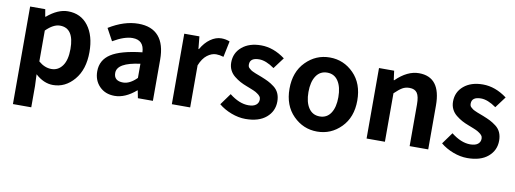

<svg xmlns="http://www.w3.org/2000/svg" viewBox="-62 -930 4028 1501"><g transform="rotate(10 1952.0 -179.5)"><path d="M79.1 214.8V-559.6H199.2L209 -502H212.9Q297.9 -574.2 377.9 -574.2Q480.5 -574.2 539.1 -496.6Q597.7 -418.9 597.7 -289.1Q597.7 -150.4 527.8 -68.4Q458 13.7 360.4 13.7Q287.1 13.7 220.7 -46.9L224.6 44.9V214.8ZM447.3 -287.1Q447.3 -453.1 335.9 -453.1Q283.2 -453.1 224.6 -394.5V-149.4Q273.4 -107.4 327.1 -107.4Q380.9 -107.4 414.1 -153.3Q447.3 -199.2 447.3 -287.1Z M849.6 13.7Q775.4 13.7 729.5 -33.2Q683.6 -80.1 683.6 -152.3Q683.6 -242.2 760.3 -291.5Q836.9 -340.8 1005.9 -359.4Q1002 -456.1 911.1 -456.1Q846.7 -456.1 756.8 -403.3L704.1 -500Q824.2 -574.2 937.5 -574.2Q1043.9 -574.2 1098.1 -511.7Q1152.3 -449.2 1152.3 -327.1V0H1033.2L1021.5 -59.6H1018.6Q933.6 13.7 849.6 13.7ZM897.5 -100.6Q950.2 -100.6 1005.9 -156.2V-268.6Q824.2 -245.1 824.2 -164.1Q824.2 -100.6 897.5 -100.6Z M1302.7 0V-559.6H1422.9L1432.6 -460.9H1436.5Q1466.8 -514.6 1509.3 -544.4Q1551.8 -574.2 1595.7 -574.2Q1630.9 -574.2 1662.1 -561.5L1635.7 -434.6Q1604.5 -444.3 1577.1 -444.3Q1541 -444.3 1505.9 -417.5Q1470.7 -390.6 1448.2 -334V0Z M1888.7 13.7Q1833 13.7 1775.4 -8.3Q1717.8 -30.3 1675.8 -65.4L1742.2 -157.2Q1820.3 -95.7 1892.6 -95.7Q1932.6 -95.7 1953.1 -111.8Q1973.6 -127.9 1973.6 -155.3Q1973.6 -162.1 1971.7 -168.5Q1969.7 -174.8 1965.3 -180.2Q1960.9 -185.5 1956.5 -189.9Q1952.1 -194.3 1943.4 -199.7Q1934.6 -205.1 1929.7 -208.5Q1924.8 -211.9 1912.6 -216.8Q1900.4 -221.7 1895 -224.1Q1889.6 -226.6 1875.5 -231.9Q1861.3 -237.3 1856.4 -239.3Q1825.2 -251 1801.8 -263.7Q1778.3 -276.4 1753.9 -295.9Q1729.5 -315.4 1716.3 -342.3Q1703.1 -369.1 1703.1 -402.3Q1703.1 -478.5 1760.3 -526.4Q1817.4 -574.2 1911.1 -574.2Q2009.8 -574.2 2102.5 -504.9L2036.1 -416Q1968.8 -463.9 1915 -463.9Q1841.8 -463.9 1841.8 -410.2Q1841.8 -401.4 1844.2 -394Q1846.7 -386.7 1854.5 -380.4Q1862.3 -374 1867.7 -369.6Q1873 -365.2 1886.2 -359.4Q1899.4 -353.5 1906.2 -350.6Q1913.1 -347.7 1930.7 -341.3Q1948.2 -335 1955.1 -332Q1989.3 -318.4 2011.7 -307.1Q2034.2 -295.9 2060.1 -276.4Q2085.9 -256.8 2098.6 -228.5Q2111.3 -200.2 2111.3 -163.1Q2111.3 -85.9 2052.7 -36.1Q1994.1 13.7 1888.7 13.7Z M2187.5 -279.3Q2187.5 -413.1 2267.1 -493.7Q2346.7 -574.2 2457 -574.2Q2567.4 -574.2 2646.5 -494.1Q2725.6 -414.1 2725.6 -279.3Q2725.6 -146.5 2646.5 -66.4Q2567.4 13.7 2457 13.7Q2346.7 13.7 2267.1 -66.4Q2187.5 -146.5 2187.5 -279.3ZM2575.2 -279.3Q2575.2 -360.4 2544.4 -407.2Q2513.7 -454.1 2457 -454.1Q2400.4 -454.1 2369.1 -407.2Q2337.9 -360.4 2337.9 -279.3Q2337.9 -199.2 2369.1 -152.8Q2400.4 -106.4 2457 -106.4Q2513.7 -106.4 2544.4 -152.8Q2575.2 -199.2 2575.2 -279.3Z M2848.6 0V-559.6H2968.8L2978.5 -486.3H2982.4Q3072.3 -574.2 3164.1 -574.2Q3337.9 -574.2 3337.9 -348.6V0H3190.4V-331.1Q3190.4 -394.5 3171.9 -421.4Q3153.3 -448.2 3111.3 -448.2Q3079.1 -448.2 3054.2 -433.6Q3029.3 -418.9 2994.1 -384.8V0Z M3649.4 13.7Q3593.8 13.7 3536.1 -8.3Q3478.5 -30.3 3436.5 -65.4L3502.9 -157.2Q3581.1 -95.7 3653.3 -95.7Q3693.4 -95.7 3713.9 -111.8Q3734.4 -127.9 3734.4 -155.3Q3734.4 -162.1 3732.4 -168.5Q3730.5 -174.8 3726.1 -180.2Q3721.7 -185.5 3717.3 -189.9Q3712.9 -194.3 3704.1 -199.7Q3695.3 -205.1 3690.4 -208.5Q3685.5 -211.9 3673.3 -216.8Q3661.1 -221.7 3655.8 -224.1Q3650.4 -226.6 3636.2 -231.9Q3622.1 -237.3 3617.2 -239.3Q3585.9 -251 3562.5 -263.7Q3539.1 -276.4 3514.6 -295.9Q3490.2 -315.4 3477.1 -342.3Q3463.9 -369.1 3463.9 -402.3Q3463.9 -478.5 3521 -526.4Q3578.1 -574.2 3671.9 -574.2Q3770.5 -574.2 3863.3 -504.9L3796.9 -416Q3729.5 -463.9 3675.8 -463.9Q3602.5 -463.9 3602.5 -410.2Q3602.5 -401.4 3605 -394Q3607.4 -386.7 3615.2 -380.4Q3623 -374 3628.4 -369.6Q3633.8 -365.2 3647 -359.4Q3660.2 -353.5 3667 -350.6Q3673.8 -347.7 3691.4 -341.3Q3709 -335 3715.8 -332Q3750 -318.4 3772.5 -307.1Q3794.9 -295.9 3820.8 -276.4Q3846.7 -256.8 3859.4 -228.5Q3872.1 -200.2 3872.1 -163.1Q3872.1 -85.9 3813.5 -36.1Q3754.9 13.7 3649.4 13.7Z"/></g></svg>

Font: Nasu
Style: Bold
Weight: 700
Designer: Ryoko NISHIZUKA (kana &amp; ideographs); Paul D. Hunt (Latin, Greek &amp; Cyrillic); Wenlong ZHANG (bopomofo); Sandoll C
Version: Version 2014.1215